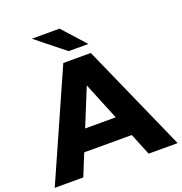

<svg xmlns="http://www.w3.org/2000/svg" viewBox="-168 -1040 1113 1175"><g transform="rotate(-20 388.0 -452.5)"><path d="M298.6 -700H477.7L788.6 0H599.7L351 -609.8H422.6L173.9 0H-11.9ZM198.6 -277.8H549L596.6 -142.4H151.4ZM168.6 -905.4H348.9L482.7 -757H354Z"/></g></svg>

Font: iiserrat Thin
Style: Regular
Weight: 100
Designer: Akira Ohta
Foundry: Akira Ohta
Version: Version 1.200;Glyphs 3.3.1 (3343)